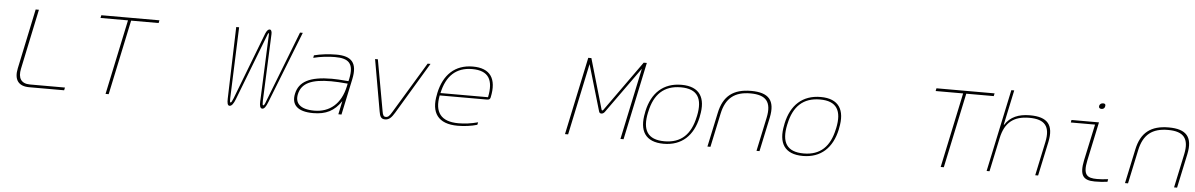

<svg xmlns="http://www.w3.org/2000/svg" viewBox="-34 -1175 10267 1649"><g transform="rotate(5 5100.0 -350.5)"><path d="M226 -670 117 -153C96 -55 135 0 228 0H530L535 -24H233C158 -24 127 -70 145 -153L254 -670Z M1293 -670H792L787 -646H1024L887 0H914L1051 -646H1288Z M2006 -52 2229 -630C2233 -638 2233 -642 2237 -642C2239 -642 2240 -638 2240 -630L2216 -52C2214 -16 2220 9 2239 9C2257 9 2271 -14 2286 -52L2529 -670H2505L2267 -58C2258 -31 2251 -20 2245 -20C2238 -20 2238 -32 2238 -58L2262 -636C2263 -660 2256 -674 2243 -674C2231 -674 2219 -662 2208 -636L1986 -58C1975 -30 1969 -20 1963 -20C1957 -20 1956 -31 1957 -58L1980 -670H1955L1936 -52C1935 -14 1939 9 1957 9C1976 9 1992 -16 2006 -52Z M2833 -509C2769 -509 2698 -501 2641 -486L2637 -464C2699 -480 2768 -487 2823 -487C2940 -487 2989 -447 2961 -313L2956 -291C2888 -297 2840 -299 2813 -299C2619 -299 2530 -247 2508 -144C2487 -49 2540 9 2677 9C2788 9 2859 -28 2917 -114H2918L2894 0H2921L2987 -310C3018 -454 2963 -509 2833 -509ZM2533 -142C2554 -238 2639 -277 2808 -277C2842 -277 2899 -274 2951 -269L2946 -245C2913 -91 2816 -13 2685 -13C2557 -13 2517 -68 2533 -142Z M3167 -500 3245 -56C3252 -13 3262 9 3297 9C3332 9 3353 -13 3379 -56L3645 -500H3620L3355 -61C3333 -24 3322 -13 3302 -13C3283 -13 3276 -24 3270 -61L3191 -500Z M4185 -259C4220 -422 4160 -509 4010 -509C3855 -509 3759 -415 3725 -256L3723 -244C3689 -85 3753 9 3923 9C3978 9 4042 1 4091 -14L4096 -36C4039 -20 3978 -13 3928 -13C3776 -13 3719 -91 3747 -237H4155C4175 -237 4182 -245 4185 -259ZM3752 -258C3784 -407 3867 -487 4006 -487C4148 -487 4193 -408 4162 -258Z M4990 -670 4848 0H4875L5006 -617L5123 -219C5126 -207 5135 -203 5143 -203C5155 -203 5164 -209 5172 -219L5457 -617L5326 0H5353L5495 -670H5468L5158 -236C5152 -228 5145 -228 5143 -236L5017 -670Z M5519 -256 5517 -244C5483 -85 5541 9 5699 9C5855 9 5953 -85 5987 -244L5989 -256C6023 -415 5965 -509 5809 -509C5651 -509 5553 -415 5519 -256ZM5542 -246 5544 -254C5576 -406 5659 -487 5805 -487C5949 -487 5996 -406 5964 -254L5962 -246C5930 -94 5848 -13 5704 -13C5558 -13 5510 -94 5542 -246Z M6139 -295 6076 0H6102L6164 -291C6193 -428 6269 -487 6405 -487C6540 -487 6590 -428 6561 -291L6499 0H6525L6588 -295C6619 -444 6561 -509 6409 -509C6256 -509 6170 -444 6139 -295Z M6719 -256 6717 -244C6683 -85 6741 9 6899 9C7055 9 7153 -85 7187 -244L7189 -256C7223 -415 7165 -509 7009 -509C6851 -509 6753 -415 6719 -256ZM6742 -246 6744 -254C6776 -406 6859 -487 7005 -487C7149 -487 7196 -406 7164 -254L7162 -246C7130 -94 7048 -13 6904 -13C6758 -13 6710 -94 6742 -246Z M8493 -670H7992L7987 -646H8224L8087 0H8114L8251 -646H8488Z M8634 -710 8483 0H8508L8570 -291C8599 -428 8675 -487 8809 -487C8943 -487 8993 -428 8964 -291L8902 0H8927L8990 -295C9021 -444 8964 -509 8813 -509C8713 -509 8643 -478 8599 -409H8595L8659 -710Z M9434 -14C9347 -14 9310 -39 9337 -166L9408 -500H9171L9167 -478H9376L9309 -166C9282 -36 9313 9 9416 9C9452 9 9490 7 9525 2L9529 -21C9497 -16 9456 -14 9434 -14ZM9397 -641C9394 -626 9403 -617 9419 -617C9436 -617 9446 -626 9449 -641V-642C9453 -657 9447 -666 9430 -666C9413 -666 9401 -657 9397 -642Z M9739 -295 9676 0H9702L9764 -291C9793 -428 9869 -487 10005 -487C10140 -487 10190 -428 10161 -291L10099 0H10125L10188 -295C10219 -444 10161 -509 10009 -509C9856 -509 9770 -444 9739 -295Z"/></g></svg>

Font: LT Wave Mono Thin
Style: Italic
Weight: 100
Designer: Daniel Lyons
Version: Version 2.5 (Glyphs App)